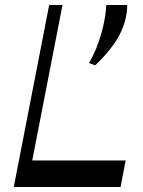

<svg xmlns="http://www.w3.org/2000/svg" viewBox="-20 -750 574 770"><path d="M35.2 0 177.2 -730H230.6L88.6 0ZM65.4 0 85.8 -106.5H483.9L463.6 0ZM361.9 -488.2 337 -497Q359.7 -536.6 374.2 -578.1Q388.8 -619.6 396.9 -659Q404.9 -698.4 406.2 -730H490.3Q489.6 -669.5 460.1 -611.7Q430.7 -554 361.9 -488.2Z"/></svg>

Font: Savate ExtraLight
Style: Italic
Weight: 200
Italic angle: -11°
Designer: Max Esnée
Foundry: Plomb Type
Version: Version 2.000